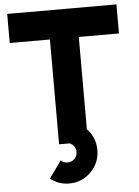

<svg xmlns="http://www.w3.org/2000/svg" viewBox="-60 -746 722 1000"><g transform="rotate(-5 301.0 -246.0)"><path d="M16 -700V-548H226V0H377V-548H587V-700ZM365 -77 273 -3Q281 -1 288.5 3.5Q296 8 302 15Q313 29 313 47Q313 69 298 84Q283 98 262 98Q241 98 227 84Q227 84 211 106.5Q195 129 163 174Q206 208 262 208Q328 208 376 160Q422 113 422 47Q422 -28 365 -77Z"/></g></svg>

Font: Unageo
Style: ExtraBold
Weight: 800
Designer: Richard Sepsi
Foundry: Richard Sepsi
Version: Version 2.000